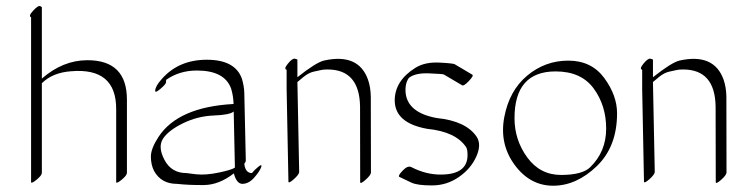

<svg xmlns="http://www.w3.org/2000/svg" viewBox="-20 -575 2393 627"><path d="M116.7 -551.3V-318.4Q185.5 -378.4 265.6 -378.4Q394.5 -378.4 394.5 -249.5V-10.7Q394.5 -2.4 378.2 11.2Q361.8 24.9 359.4 20.5V-218.3Q359.9 -355 211.9 -342.3Q151.4 -337.9 116.7 -303.2V-10.7Q116.7 -2.4 100.3 11.2Q84 24.9 81.5 20.5V-518.6Q71.8 -522.5 88.1 -540Q104.5 -557.6 110.6 -555.2Q116.7 -552.7 116.7 -551.3Z M772 25.4Q752.4 25.4 743.7 -8.8Q695.3 28.8 646.2 29.3Q597.2 29.8 557.6 25.4Q506.3 25.4 482.9 -17.1Q472.7 -37.6 472.7 -63.7Q472.7 -89.8 497.6 -127.9Q561.5 -225.6 742.7 -235.4Q742.2 -260.7 734.9 -285.2Q713.9 -344.7 623 -344.7Q565.9 -344.7 522.9 -314.5Q522 -312 522.2 -306.4Q522.5 -300.8 504.6 -285.4Q486.8 -270 486.8 -278.3Q486.8 -293 507.8 -316.4Q563 -379.9 655.5 -379.9Q748 -379.9 770 -317.9Q777.3 -293 777.8 -271.5L782.7 -50.8Q782.7 -46.4 777.8 -40Q781.2 -9.8 802.7 -9.8Q810.1 -19.5 823.5 -30.3Q836.9 -41 833 -29.3Q828.1 -15.6 810.5 4.6Q793 24.9 772 25.4ZM743.2 -210.9Q730.5 -199.7 678 -197.8Q625.5 -195.8 577.9 -172.6Q530.3 -149.4 512.5 -122.3Q494.6 -95.2 517.3 -52.5Q540 -9.8 588.9 -9.8Q588.9 -9.8 620.1 -5.9Q651.9 -2.4 694.8 -11.5Q737.8 -20.5 747.1 -27.8Z M916 -284.2V-347.2Q905.8 -349.6 920.4 -367.4Q935.1 -385.3 943.1 -383.3Q951.2 -381.3 951.2 -379.9V-322.8Q1012.7 -371.6 1038.6 -377.4Q1150.4 -401.9 1181.6 -315.4Q1190.4 -290.5 1190.9 -258.8L1191.4 -11.7Q1191.4 -3.4 1173.8 12.2Q1156.2 27.8 1156.2 19.5L1155.8 -227.5Q1153.8 -348.1 1049.8 -348.1Q1035.2 -348.1 1029.1 -346.4Q1022.9 -344.7 1005.6 -341.3Q988.3 -337.9 970.2 -323Q952.1 -308.1 951.2 -307.1L957 -13.7Q957 -5.4 939.5 10.3Q921.9 25.9 921.9 17.6Z M1323.2 -29.3Q1371.6 -4.4 1420.4 -4.9Q1506.8 -5.4 1506.8 -68.4Q1506.8 -87.9 1502 -94.7Q1468.3 -145 1375 -154.3Q1269 -173.3 1269 -247.6Q1269.5 -311.5 1336.4 -353.5Q1367.7 -373 1415 -370.6Q1462.4 -368.2 1465.8 -364.7L1522.5 -331.1Q1527.8 -328.1 1511.2 -310.5Q1494.6 -293 1489.3 -296.4L1432.1 -330.1Q1431.6 -330.1 1429.2 -331.8Q1426.8 -333.5 1381.6 -335.4Q1336.4 -337.4 1315.4 -320.8Q1301.8 -302.2 1304.7 -270.5Q1312.5 -206.5 1406.7 -189.5Q1502 -179.7 1536.6 -128.4Q1553.2 -103 1535.2 -63.2Q1517.1 -23.4 1478 3.4Q1439 30.3 1391.6 30.5Q1344.2 30.8 1323.7 21.5Q1303.2 12.2 1283.7 2.4Q1278.8 -1 1295.2 -18.1Q1311.5 -35.2 1323.2 -29.3Z M1995.1 -205.1Q1995.1 -96.2 1929 -32.5Q1862.8 31.2 1786.9 31.5Q1710.9 31.7 1660.6 -36.6Q1610.4 -105 1626.7 -192.1Q1643.1 -279.3 1701.7 -328.1Q1760.3 -377 1835.9 -377Q1911.6 -377 1953.4 -320.1Q1995.1 -263.2 1995.1 -205.1ZM1794.4 -341.8Q1660.2 -341.8 1660.2 -189Q1660.2 -117.7 1702.1 -60.5Q1744.1 -3.4 1813 -3.7Q1881.8 -3.9 1907.2 -28.8Q1959.5 -79.6 1959.5 -155Q1959.5 -230.5 1918.7 -286.1Q1877.9 -341.8 1794.4 -341.8Z M2077.1 -284.2V-347.2Q2066.9 -349.6 2081.5 -367.4Q2096.2 -385.3 2104.2 -383.3Q2112.3 -381.3 2112.3 -379.9V-322.8Q2173.8 -371.6 2199.7 -377.4Q2311.5 -401.9 2342.8 -315.4Q2351.6 -290.5 2352.1 -258.8L2352.5 -11.7Q2352.5 -3.4 2335 12.2Q2317.4 27.8 2317.4 19.5L2316.9 -227.5Q2314.9 -348.1 2210.9 -348.1Q2196.3 -348.1 2190.2 -346.4Q2184.1 -344.7 2166.7 -341.3Q2149.4 -337.9 2131.3 -323Q2113.3 -308.1 2112.3 -307.1L2118.2 -13.7Q2118.2 -5.4 2100.6 10.3Q2083 25.9 2083 17.6Z"/></svg>

Font: ML-NILA06_NewLipi
Style: Regular
Weight: 400
Designer: CLT@C-DIT
Version: Version ML-NILA06_NewLipi 2.